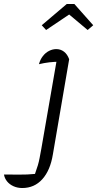

<svg xmlns="http://www.w3.org/2000/svg" viewBox="-129 -738 489 966"><path d="M178 -427Q148 -428 119.5 -424.5Q91 -421 67 -415Q73 -438 86.5 -455.5Q100 -473 118 -482Q136 -491 154 -491Q176 -491 193 -478Q210 -465 219 -440ZM219 -440 137 39Q124 119 84 163.5Q44 208 -17 208Q-41 208 -61 199Q-81 190 -93.5 174.5Q-106 159 -109 140Q-76 140 -33.5 140.5Q9 141 47 137Q56 112 61.5 93.5Q67 75 70.5 55.5Q74 36 79 10L159 -451ZM245 -718 340 -611 312 -587 219 -665 103 -587 81 -611 207 -718Z"/></svg>

Font: Piazzolla Thin Light
Style: Italic
Weight: 300
Italic angle: -11.3°
Version: Version 2.005